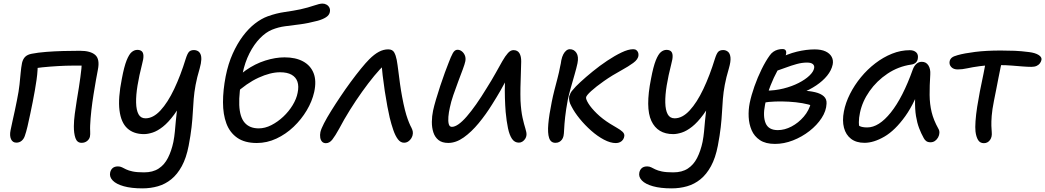

<svg xmlns="http://www.w3.org/2000/svg" viewBox="-20 -777 5759 1058"><path d="M429.4 10Q404.8 10 395.7 -16.2Q386.6 -42.4 387 -82.2Q387.2 -112.2 392.1 -149.4Q397 -186.6 403.2 -224.8Q409.4 -263 414.9 -296.1Q420.4 -329.2 422.8 -350.8Q426.8 -378.8 428.6 -398.9Q430.4 -419 430.4 -440.8L449 -415.4H377Q345 -415.4 300.4 -412.9Q255.8 -410.4 212.7 -406Q169.6 -401.6 140.6 -394.6L187.8 -449.6Q189.6 -394 181.4 -337Q173.2 -280 160.2 -215Q154.2 -186 146.9 -150.1Q139.6 -114.2 131.8 -81.2Q124 -48.2 116.8 -28.2Q111.4 -11.6 99.3 -1.3Q87.2 9 70.2 9Q49.6 9 40.8 -10.1Q32 -29.2 38.2 -59.4Q42.2 -80.8 48.9 -109.6Q55.6 -138.4 62 -169Q68.4 -199.6 73.4 -224.6Q83.8 -275.2 87.6 -311.8Q91.4 -348.4 93.9 -376.4Q96.4 -404.4 101.4 -430.4Q106.6 -452.2 119.1 -464.3Q131.6 -476.4 154.8 -480.8Q189.4 -487.6 234.7 -491.1Q280 -494.6 328.4 -495.9Q376.8 -497.2 420.8 -497.2Q478.6 -497.2 504.8 -474.2Q531 -451.2 519.4 -393Q515.2 -372.8 508.9 -336.7Q502.6 -300.6 495.5 -256.8Q488.4 -213 483.4 -168.7Q478.4 -124.4 476.8 -86Q476 -70.2 476.9 -53.1Q477.8 -36 475.6 -24.4Q472.8 -10.6 460.3 -0.3Q447.8 10 429.4 10Z M764.6 261Q703.8 261 662.1 249.3Q620.4 237.6 601.3 217.8Q582.2 198 586.8 174.8Q589.8 158.8 600.5 149.4Q611.2 140 630 140Q642.4 140 652.1 144.9Q661.8 149.8 675.1 156.4Q688.4 163 711.6 167.9Q734.8 172.8 774.2 172.8Q822 172.8 854 152Q886 131.2 905.4 93.1Q924.8 55 935.4 5Q941 -24.4 943.6 -52.1Q946.2 -79.8 949 -112Q951.8 -144.2 957.1 -186.7Q962.4 -229.2 973.4 -287.2L1004.2 -257.8Q972 -189.2 939.8 -145.8Q907.6 -102.4 877.7 -78.8Q847.8 -55.2 821.2 -46.6Q794.6 -38 773.6 -38Q716.2 -38 681.5 -69.9Q646.8 -101.8 638.4 -169.1Q630 -236.4 651.4 -343Q664 -410.2 677.7 -444.3Q691.4 -478.4 706 -490.3Q720.6 -502.2 736.8 -502.2Q752 -502.2 760.8 -494.8Q769.6 -487.4 770.4 -470.2Q771.2 -453 763 -423.8Q746.8 -360.6 737.9 -306.4Q729 -252.2 730 -211.2Q731 -170.2 743.2 -147.6Q755.4 -125 781.6 -125Q824 -125 864.2 -168.4Q904.4 -211.8 939.8 -286.5Q975.2 -361.2 1003.6 -453.6Q1012.8 -482.4 1021.9 -491.8Q1031 -501.2 1049.6 -501.2Q1060.4 -501.2 1069.7 -496Q1079 -490.8 1084.5 -479.4Q1090 -468 1089.3 -448.6Q1088.6 -429.2 1080.4 -400Q1065.2 -349.2 1057.8 -309Q1050.4 -268.8 1047.4 -232.2Q1044.4 -195.6 1042.5 -158.3Q1040.6 -121 1035.6 -76.4Q1030.6 -31.8 1019.6 26Q1006.6 93.2 981.9 138.5Q957.2 183.8 923.9 210.8Q890.6 237.8 850.2 249.4Q809.8 261 764.6 261Z M1395.2 11Q1328.6 11 1287.4 -17.7Q1246.2 -46.4 1227.5 -96.6Q1208.8 -146.8 1208.8 -213.4Q1208.8 -280 1223.6 -356.6Q1237.4 -425.8 1262.3 -481.2Q1287.2 -536.6 1318.5 -578.3Q1349.8 -620 1385 -647.2Q1420.2 -674.4 1455.4 -687.2Q1502.4 -704.2 1549.7 -710.9Q1597 -717.6 1635.2 -725.6Q1678.6 -735.4 1709.9 -746.3Q1741.2 -757.2 1756.8 -757.2Q1769.4 -757.2 1779.6 -751.3Q1789.8 -745.4 1795.1 -734.9Q1800.4 -724.4 1797.4 -709.8Q1794 -693 1776 -681.6Q1758 -670.2 1730.6 -662.6Q1676.6 -648.4 1632.4 -642.8Q1588.2 -637.2 1551.2 -632.4Q1514.2 -627.6 1479.2 -613.4Q1445.4 -599.8 1412.6 -566.3Q1379.8 -532.8 1354.6 -483.2Q1329.4 -433.6 1316.8 -372Q1295.6 -265.2 1298.4 -198.5Q1301.2 -131.8 1328.4 -100.7Q1355.6 -69.6 1405.6 -69.6Q1440.4 -69.6 1475.4 -87.5Q1510.4 -105.4 1540.9 -134Q1571.4 -162.6 1592.5 -197.3Q1613.6 -232 1620 -265.4Q1627.6 -301.4 1619.1 -326.6Q1610.6 -351.8 1586.6 -365.3Q1562.6 -378.8 1523.2 -378.8Q1470.2 -378.8 1404.7 -348.8Q1339.2 -318.8 1273.2 -257.6L1241.4 -296.4Q1281.8 -352.8 1333.7 -389.2Q1385.6 -425.6 1441.7 -443.3Q1497.8 -461 1548 -461Q1609 -461 1650.2 -438.6Q1691.4 -416.2 1708.1 -373.9Q1724.8 -331.6 1711.4 -270Q1699.8 -218.4 1670.2 -168.7Q1640.6 -119 1597.9 -78.3Q1555.2 -37.6 1503.1 -13.3Q1451 11 1395.2 11Z M1776 12Q1762.4 12 1754.6 3.5Q1746.8 -5 1744.6 -19Q1742.4 -33 1745.6 -49.4Q1749.8 -67.2 1765.4 -97.5Q1781 -127.8 1805 -166.3Q1829 -204.8 1855.4 -244Q1883 -285.4 1912.7 -325.7Q1942.4 -366 1969.1 -398.7Q1995.8 -431.4 2014.4 -450Q2042.2 -477.8 2067.6 -491.4Q2093 -505 2119 -505Q2142.6 -505 2151.9 -488.7Q2161.2 -472.4 2166 -447.4Q2170.8 -420.8 2175 -385.9Q2179.2 -351 2184.3 -314.5Q2189.4 -278 2195.8 -244Q2203.6 -202 2211.2 -172Q2218.8 -142 2226.5 -120.9Q2234.2 -99.8 2241 -85.4Q2248.4 -71.8 2252.1 -61.7Q2255.8 -51.6 2255 -41Q2254.2 -27.8 2247 -15.9Q2239.8 -4 2229.4 2.7Q2219 9.4 2206.4 9.4Q2187 9.4 2172.7 -9.5Q2158.4 -28.4 2147.4 -60.2Q2136.4 -92 2127.4 -128.8Q2122 -151.6 2114.6 -190.5Q2107.2 -229.4 2100.3 -274.9Q2093.4 -320.4 2088.5 -362.4Q2083.6 -404.4 2083.2 -431.8L2102.6 -424Q2074.6 -398.2 2042.1 -358.8Q2009.6 -319.4 1975.2 -271.2Q1940.8 -223 1908.4 -171.2Q1876 -119.4 1848.6 -67.2Q1827.2 -28.4 1811.5 -8.2Q1795.8 12 1776 12Z M2450 10.6Q2416.2 10.6 2396.4 -5.2Q2376.6 -21 2368 -47.6Q2359.4 -74.2 2359.7 -105.6Q2360 -137 2366.4 -167.4Q2371.8 -192.6 2382.5 -228.9Q2393.2 -265.2 2406.1 -304.1Q2419 -343 2431.5 -377.2Q2444 -411.4 2451.8 -430.4Q2464.8 -465.4 2475.3 -484.1Q2485.8 -502.8 2500.6 -502.8Q2514 -502.8 2525 -494.1Q2536 -485.4 2541.7 -471.4Q2547.4 -457.4 2544.2 -439.6Q2541.2 -424.4 2529.9 -394.2Q2518.6 -364 2504.6 -326.9Q2490.6 -289.8 2477.8 -252.4Q2465 -215 2459 -185Q2452.8 -158 2450.8 -133.7Q2448.8 -109.4 2452.8 -93.7Q2456.8 -78 2470 -78Q2502.2 -78 2551.8 -135Q2601.4 -192 2662 -291.8Q2690 -336 2710.9 -373.8Q2731.8 -411.6 2748.1 -440.1Q2764.4 -468.6 2779 -484.7Q2793.6 -500.8 2809.2 -500.8Q2832.2 -500.8 2842.4 -483.5Q2852.6 -466.2 2852 -437.4Q2851.8 -410.6 2850.2 -372.8Q2848.6 -335 2847.9 -295.3Q2847.2 -255.6 2848.2 -222.4Q2851.4 -164.4 2859.6 -127.9Q2867.8 -91.4 2875 -69.1Q2882.2 -46.8 2881.2 -32.8Q2880.2 -21.6 2874.1 -12.2Q2868 -2.8 2859 3.1Q2850 9 2839.2 9Q2815.6 9 2801.4 -11.8Q2787.2 -32.6 2779.2 -70.6Q2771.2 -108.6 2766.4 -160Q2763.6 -195.6 2762.3 -236.6Q2761 -277.6 2762.4 -319Q2763.8 -360.4 2766.4 -395.4L2795 -385Q2783.4 -361.6 2769.7 -335.7Q2756 -309.8 2737.6 -277.5Q2719.2 -245.2 2691.6 -201.4Q2658 -147 2617.9 -98.4Q2577.8 -49.8 2535.2 -19.6Q2492.6 10.6 2450 10.6Z M3373.6 11.4Q3343.6 11.4 3307.9 -7.5Q3272.2 -26.4 3237.5 -57.1Q3202.8 -87.8 3174.2 -123Q3145.6 -158.2 3129.6 -189.8Q3120.4 -205.8 3117.5 -219.5Q3114.6 -233.2 3116.4 -245.8Q3119 -254.2 3123.8 -263.9Q3128.6 -273.6 3137 -282.2Q3148.8 -297.6 3178.1 -324.7Q3207.4 -351.8 3245.9 -383.2Q3284.4 -414.6 3325.9 -442.3Q3367.4 -470 3404.9 -487.9Q3442.4 -505.8 3468.8 -505.8Q3480.2 -505.8 3486.7 -500.7Q3493.2 -495.6 3496.1 -488Q3499 -480.4 3498.2 -472.4Q3497 -450.2 3469.2 -430.1Q3441.4 -410 3409.4 -392.6Q3352.2 -361.4 3307.9 -330.2Q3263.6 -299 3237.5 -275.1Q3211.4 -251.2 3209.6 -241Q3207.6 -230.6 3222.8 -206.1Q3238 -181.6 3268.8 -151.5Q3299.6 -121.4 3342 -95Q3361.4 -82.8 3379.7 -72.5Q3398 -62.2 3409.7 -51.5Q3421.4 -40.8 3420.4 -28.2Q3419.4 -17.2 3413.3 -8Q3407.2 1.2 3396.8 6.3Q3386.4 11.4 3373.6 11.4ZM3040.8 10Q3014.8 10 3005.9 -16.7Q2997 -43.4 3001.4 -93.8Q3005.8 -144.2 3020.4 -215.6Q3026.4 -246.2 3034.8 -279.1Q3043.2 -312 3052.1 -345.7Q3061 -379.4 3066.8 -411.4Q3068.8 -419.4 3070.3 -427.5Q3071.8 -435.6 3073 -444.6Q3077.2 -464.8 3084.3 -478.1Q3091.4 -491.4 3100.6 -498.6Q3109.8 -505.8 3120 -505.8Q3143.4 -505.8 3156.5 -485.5Q3169.6 -465.2 3162.2 -428.4Q3156.8 -402.8 3146.2 -366.2Q3135.6 -329.6 3125 -292Q3114.4 -254.4 3108.4 -225Q3098.6 -173 3094.2 -132.2Q3089.8 -91.4 3088.7 -64.9Q3087.6 -38.4 3085.2 -27.6Q3082.6 -15.8 3076.3 -7.5Q3070 0.8 3061.3 5.4Q3052.6 10 3040.8 10Z M3680.6 261Q3619.8 261 3578.1 249.3Q3536.4 237.6 3517.3 217.8Q3498.2 198 3502.8 174.8Q3505.8 158.8 3516.5 149.4Q3527.2 140 3546 140Q3558.4 140 3568.1 144.9Q3577.8 149.8 3591.1 156.4Q3604.4 163 3627.6 167.9Q3650.8 172.8 3690.2 172.8Q3738 172.8 3770 152Q3802 131.2 3821.4 93.1Q3840.8 55 3851.4 5Q3857 -24.4 3859.6 -52.1Q3862.2 -79.8 3865 -112Q3867.8 -144.2 3873.1 -186.7Q3878.4 -229.2 3889.4 -287.2L3920.2 -257.8Q3888 -189.2 3855.8 -145.8Q3823.6 -102.4 3793.7 -78.8Q3763.8 -55.2 3737.2 -46.6Q3710.6 -38 3689.6 -38Q3603.4 -38 3569.4 -110.6Q3535.4 -183.2 3567.4 -343Q3580 -410.2 3593.7 -444.3Q3607.4 -478.4 3622 -490.3Q3636.6 -502.2 3652.8 -502.2Q3668 -502.2 3676.8 -494.8Q3685.6 -487.4 3686.4 -470.2Q3687.2 -453 3679 -423.8Q3662.8 -360.6 3653.9 -306.4Q3645 -252.2 3646 -211.2Q3647 -170.2 3659.2 -147.6Q3671.4 -125 3697.6 -125Q3740 -125 3780.2 -168.4Q3820.4 -211.8 3855.8 -286.5Q3891.2 -361.2 3919.6 -453.6Q3928.8 -482.4 3937.9 -491.8Q3947 -501.2 3965.6 -501.2Q3979.6 -501.2 3991.2 -492Q4002.8 -482.8 4005.2 -460.6Q4007.6 -438.4 3996.4 -400Q3981.2 -349.2 3973.8 -309Q3966.4 -268.8 3963.4 -232.2Q3960.4 -195.6 3958.5 -158.3Q3956.6 -121 3951.6 -76.4Q3946.6 -31.8 3935.6 26Q3922.6 93.2 3897.9 138.5Q3873.2 183.8 3839.9 210.8Q3806.6 237.8 3766.2 249.4Q3725.8 261 3680.6 261Z M4250.4 16Q4198.8 16 4167.6 -4.8Q4136.4 -25.6 4121.9 -59.3Q4107.4 -93 4105.5 -132.3Q4103.6 -171.6 4111.2 -209.6Q4120 -252.2 4137.3 -301.3Q4154.6 -350.4 4176.9 -395.6Q4199.2 -440.8 4221.4 -471.4Q4230.2 -484 4241.5 -491.8Q4252.8 -499.6 4266 -503.2Q4279.2 -506.8 4291.8 -506.8Q4304.4 -506.8 4309.3 -499.5Q4314.2 -492.2 4311.4 -478.6Q4308.2 -463.6 4294.6 -440.8Q4281 -418 4262.6 -384.8Q4244.2 -351.6 4226.1 -306.2Q4208 -260.8 4195.6 -199.8Q4183 -136.4 4198.9 -98.2Q4214.8 -60 4266.2 -60Q4303.6 -60 4341.6 -79.9Q4379.6 -99.8 4409.2 -134.3Q4438.8 -168.8 4449 -211.6L4459.8 -193Q4435.4 -202.6 4400.7 -208.5Q4366 -214.4 4327.7 -216.6Q4289.4 -218.8 4252.4 -217.6Q4215.4 -216.4 4185.6 -211L4198.6 -277.4Q4251 -277.6 4297.5 -289.3Q4344 -301 4380.7 -319.8Q4417.4 -338.6 4440 -360.1Q4462.6 -381.6 4466.2 -401.4Q4469 -415.2 4459.2 -423.7Q4449.4 -432.2 4426.8 -432.2Q4399.6 -432.2 4370.1 -424.1Q4340.6 -416 4308 -403.8Q4275.4 -391.6 4237.6 -378.8Q4222.8 -374.8 4213.5 -382.7Q4204.2 -390.6 4206.8 -402.8Q4210.2 -417.2 4226.6 -429.4Q4243 -441.6 4258.2 -448.4Q4318.8 -479.8 4371.2 -492.3Q4423.6 -504.8 4469 -504.8Q4505.4 -504.8 4528.9 -493.9Q4552.4 -483 4562.8 -463.9Q4573.2 -444.8 4568.4 -421.2Q4561.6 -389.2 4537.8 -359.9Q4514 -330.6 4477.6 -306.2Q4441.2 -281.8 4397.9 -264.8Q4354.6 -247.8 4308 -240.4L4312.6 -278.2Q4359.6 -279.8 4400.3 -278Q4441 -276.2 4471.8 -268.9Q4502.6 -261.6 4519.5 -246.3Q4536.4 -231 4534.6 -205.6Q4533 -165.6 4507.4 -126.4Q4481.8 -87.2 4440.4 -54.9Q4399 -22.6 4349.5 -3.3Q4300 16 4250.4 16Z M4743.6 10Q4698.4 10 4669.6 -12Q4640.8 -34 4630.6 -73.1Q4620.4 -112.2 4630.2 -163Q4639.4 -211 4663.9 -259.5Q4688.4 -308 4724 -351.3Q4759.6 -394.6 4803.4 -428.2Q4847.2 -461.8 4895.4 -481.1Q4943.6 -500.4 4993.4 -500.4Q5016.2 -500.4 5029 -488.1Q5041.8 -475.8 5037.2 -452Q5035 -439.8 5025.9 -431.5Q5016.8 -423.2 5000.4 -421Q4930 -410.8 4870.5 -371Q4811 -331.2 4771.3 -274.5Q4731.6 -217.8 4718.8 -155.8Q4712.8 -127.4 4712.7 -103.9Q4712.6 -80.4 4722.6 -43.4L4685 -111.8Q4703 -89.2 4717.4 -82Q4731.8 -74.8 4759 -74.8Q4822.8 -74.8 4888.8 -157.1Q4954.8 -239.4 5010.6 -396Q5018 -414.8 5030.4 -425.6Q5042.8 -436.4 5059.6 -436.4Q5083.4 -436.4 5095.8 -416.7Q5108.2 -397 5106.2 -366.8Q5102.2 -303.8 5102.6 -253.6Q5103 -203.4 5113.7 -159.2Q5124.4 -115 5150.6 -68.2Q5157 -57.8 5156.5 -45Q5156 -32.2 5149.5 -20.2Q5143 -8.2 5132.3 -0.6Q5121.6 7 5107.6 7Q5093.4 7 5084.7 1Q5076 -5 5070.4 -15.6Q5055.6 -42 5044.6 -71.1Q5033.6 -100.2 5027.5 -137.4Q5021.4 -174.6 5022.4 -225.8Q5023.4 -277 5032.4 -347.4L5067.8 -347.8Q5025 -215.6 4968.6 -136.9Q4912.2 -58.2 4853.3 -24.1Q4794.4 10 4743.6 10Z M5257.2 -394.4Q5233.8 -394.4 5221.5 -408Q5209.2 -421.6 5213 -439.8Q5215.6 -451.4 5225 -459.3Q5234.4 -467.2 5257.4 -473.2Q5293 -483.4 5353.6 -491Q5414.2 -498.6 5495 -498.6Q5536.8 -498.6 5572.2 -497.1Q5607.6 -495.6 5650.8 -490Q5684.6 -485.8 5703.2 -474Q5721.8 -462.2 5719 -447Q5716.6 -436.4 5710.1 -427.8Q5703.6 -419.2 5692.2 -413.9Q5680.8 -408.6 5663.6 -408.6Q5642.8 -408.6 5614.9 -410.8Q5587 -413 5555.4 -415.6Q5523.8 -418.2 5490.8 -418.2Q5422 -418.2 5379.8 -412.5Q5337.6 -406.8 5309.9 -400.6Q5282.2 -394.4 5257.2 -394.4ZM5401.8 12Q5380 12 5369.4 -5.9Q5358.8 -23.8 5355.4 -52.4Q5353 -73.2 5355.5 -109.5Q5358 -145.8 5364.8 -189.2Q5371.6 -232.6 5379.6 -273.6Q5391.2 -329.4 5399.7 -371.7Q5408.2 -414 5413.2 -442L5503.2 -447.8Q5499.2 -431 5493.6 -405.3Q5488 -379.6 5482.1 -348.5Q5476.2 -317.4 5469.7 -284.7Q5463.2 -252 5457.2 -222Q5447.2 -172.2 5444.7 -138.8Q5442.2 -105.4 5442.9 -84.2Q5443.6 -63 5444.9 -49.6Q5446.2 -36.2 5444 -25.4Q5441.6 -14.4 5435.6 -5.9Q5429.6 2.6 5421 7.3Q5412.4 12 5401.8 12Z"/></svg>

Font: Shantell Sans Light
Style: Italic
Weight: 300
Italic angle: -11°
Designer: Stephen Nixon, Anya Danilova, Shantell Martin
Foundry: Arrow Type
Version: Version 1.008;[ac192a2d6]